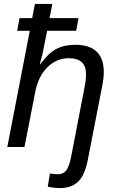

<svg xmlns="http://www.w3.org/2000/svg" viewBox="-20 -745 596 973"><path d="M285 208Q254 208 222 201L233 134Q256 138 273 138Q302 138 316.5 117.5Q331 97 340 52L407 -295Q416 -338 416 -369Q416 -450 329 -450Q266 -450 219.5 -403.5Q173 -357 158 -276L104 0H17L131 -589H67L79 -653H143L157 -725H245L231 -653H378L366 -589H219Q208 -535 201.5 -501.5Q195 -468 191 -454Q183 -428 182 -418H183Q224 -475 264.5 -496.5Q305 -518 361 -518Q506 -518 506 -379Q506 -346 496 -299L425 65Q410 143 376 175.5Q342 208 285 208Z"/></svg>

Font: Libra Sans Modern
Style: Italic
Weight: 400
Italic angle: -12°
Foundry: Stefan Peev, Context Ltd
Version: Version 1.000